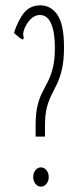

<svg xmlns="http://www.w3.org/2000/svg" viewBox="-20 -685 290 717"><path d="M113 -216Q113 -261 120 -290Q127 -319 138 -340Q149 -361 159.5 -382Q170 -403 177.5 -432Q185 -461 185 -507Q185 -564 171 -596.5Q157 -629 129 -629Q96 -629 73 -582Q67 -567 66.5 -559.5Q66 -552 69 -544L66 -537L57 -541L32 -562Q48 -611 70.5 -638Q93 -665 131 -665Q170 -665 194.5 -629.5Q219 -594 219 -509Q219 -459 211.5 -427Q204 -395 193.5 -373Q183 -351 172.5 -330.5Q162 -310 155 -283.5Q148 -257 148 -216V-175H113ZM133 12Q121 12 112.5 1.5Q104 -9 104 -24Q104 -39 112.5 -49.5Q121 -60 133 -60Q145 -60 153.5 -49.5Q162 -39 162 -24Q162 -9 153.5 1.5Q145 12 133 12Z"/></svg>

Font: Inconsolata UltraCondensed Light
Style: Regular
Weight: 300
Width: 1
Monospace: yes
Designer: Raph Levien, Cyreal, Brenton Simpson
Foundry: Raph Levien, Cyreal, Google
Version: Version 3.001; ttfautohint (v1.8.2.53-6de2)